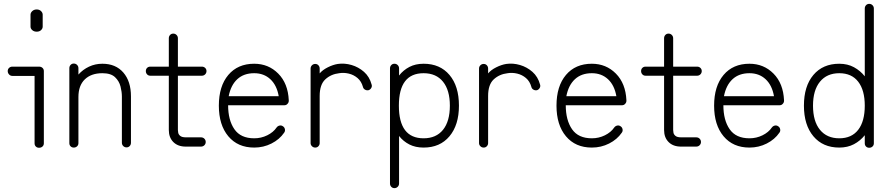

<svg xmlns="http://www.w3.org/2000/svg" viewBox="-20 -751 4619 994"><path d="M182 14Q172 14 165.5 7.5Q159 1 159 -9V-358H44Q34 -358 27 -365.5Q20 -373 20 -383Q20 -393 27 -399.5Q34 -406 44 -406H182Q193 -406 200 -399.5Q207 -393 207 -383V-9Q207 1 200 7.5Q193 14 182 14ZM170 -587Q156 -587 147 -595Q138 -603 138 -613V-675Q138 -685 147 -693.5Q156 -702 170 -702Q184 -702 192.5 -693.5Q201 -685 201 -675V-613Q201 -603 192.5 -595Q184 -587 170 -587Z M362 13Q352 13 345.5 6.5Q339 0 339 -10V-398Q339 -408 345.5 -415Q352 -422 362 -422Q372 -422 379 -415Q386 -408 386 -398V-365Q409 -391 441 -406Q473 -421 510 -421Q579 -421 618.5 -375.5Q658 -330 658 -252V-12Q658 -2 651.5 5Q645 12 635 12Q625 12 618 5Q611 -2 611 -12V-252Q611 -275 604 -303Q597 -331 575.5 -351.5Q554 -372 510 -372Q452 -372 419 -340Q386 -308 386 -249V-10Q386 0 379 6.5Q372 13 362 13Z M942 8Q901 8 877.5 -15.5Q854 -39 854 -78V-359H758Q748 -359 741.5 -366Q735 -373 735 -383Q735 -393 741.5 -399.5Q748 -406 758 -406H854V-553Q854 -563 860.5 -570Q867 -577 877 -577Q887 -577 894 -570Q901 -563 901 -553V-406H1025Q1035 -406 1042 -399.5Q1049 -393 1049 -383Q1049 -373 1042 -366Q1035 -359 1025 -359H901V-78Q901 -74 902.5 -64.5Q904 -55 913 -47.5Q922 -40 942 -40H1020Q1031 -40 1038 -33Q1045 -26 1045 -16Q1045 -6 1038 1Q1031 8 1020 8Z M1296 13Q1211 13 1162 -45.5Q1113 -104 1113 -204Q1113 -305 1162 -363Q1211 -421 1296 -421Q1370 -421 1420.5 -370Q1471 -319 1475 -232V-229Q1475 -220 1468 -213Q1462 -206 1451 -206H1161Q1161 -129 1193.5 -82Q1226 -35 1296 -35Q1332 -35 1363.5 -50.5Q1395 -66 1412 -91Q1418 -99 1427.5 -101Q1437 -103 1445 -97Q1453 -92 1455 -82Q1457 -72 1451 -64Q1427 -29 1385.5 -8Q1344 13 1296 13ZM1164 -253H1423Q1413 -310 1379.5 -341Q1346 -372 1296 -372Q1242 -372 1208.5 -341Q1175 -310 1164 -253Z M1612 13Q1602 13 1595 6Q1588 -1 1588 -10V-396Q1588 -406 1595 -413Q1602 -420 1612 -420Q1622 -420 1628.5 -413Q1635 -406 1635 -396V-371Q1650 -389 1677 -402.5Q1704 -416 1729 -420Q1764 -425 1800 -414.5Q1836 -404 1864.5 -379Q1893 -354 1904 -313Q1907 -304 1902 -295.5Q1897 -287 1888 -284Q1878 -282 1869.5 -287Q1861 -292 1859 -301Q1851 -330 1831 -347Q1811 -364 1785.5 -370Q1760 -376 1736 -372Q1693 -367 1664 -340Q1635 -313 1635 -254V-10Q1635 -1 1628.5 6Q1622 13 1612 13Z M2022 223Q2012 223 2005.5 216Q1999 209 1999 199V-397Q1999 -407 2005.5 -414Q2012 -421 2022 -421Q2032 -421 2039 -414Q2046 -407 2046 -397V-360Q2068 -388 2099.5 -404.5Q2131 -421 2173 -421Q2258 -421 2307 -363Q2356 -305 2356 -204Q2356 -104 2307 -45.5Q2258 13 2173 13Q2131 13 2099.5 -3Q2068 -19 2046 -47V199Q2046 209 2039 216Q2032 223 2022 223ZM2173 -35Q2238 -35 2273.5 -79Q2309 -123 2309 -204Q2309 -284 2273.5 -328Q2238 -372 2173 -372Q2045 -372 2045 -204Q2045 -35 2173 -35Z M2484 13Q2474 13 2467 6Q2460 -1 2460 -10V-396Q2460 -406 2467 -413Q2474 -420 2484 -420Q2494 -420 2500.5 -413Q2507 -406 2507 -396V-371Q2522 -389 2549 -402.5Q2576 -416 2601 -420Q2636 -425 2672 -414.5Q2708 -404 2736.5 -379Q2765 -354 2776 -313Q2779 -304 2774 -295.5Q2769 -287 2760 -284Q2750 -282 2741.5 -287Q2733 -292 2731 -301Q2723 -330 2703 -347Q2683 -364 2657.5 -370Q2632 -376 2608 -372Q2565 -367 2536 -340Q2507 -313 2507 -254V-10Q2507 -1 2500.5 6Q2494 13 2484 13Z M3044 13Q2959 13 2910 -45.5Q2861 -104 2861 -204Q2861 -305 2910 -363Q2959 -421 3044 -421Q3118 -421 3168.5 -370Q3219 -319 3223 -232V-229Q3223 -220 3216 -213Q3210 -206 3199 -206H2909Q2909 -129 2941.5 -82Q2974 -35 3044 -35Q3080 -35 3111.5 -50.5Q3143 -66 3160 -91Q3166 -99 3175.5 -101Q3185 -103 3193 -97Q3201 -92 3203 -82Q3205 -72 3199 -64Q3175 -29 3133.5 -8Q3092 13 3044 13ZM2912 -253H3171Q3161 -310 3127.5 -341Q3094 -372 3044 -372Q2990 -372 2956.5 -341Q2923 -310 2912 -253Z M3506 8Q3465 8 3441.5 -15.5Q3418 -39 3418 -78V-359H3322Q3312 -359 3305.5 -366Q3299 -373 3299 -383Q3299 -393 3305.5 -399.5Q3312 -406 3322 -406H3418V-553Q3418 -563 3424.5 -570Q3431 -577 3441 -577Q3451 -577 3458 -570Q3465 -563 3465 -553V-406H3589Q3599 -406 3606 -399.5Q3613 -393 3613 -383Q3613 -373 3606 -366Q3599 -359 3589 -359H3465V-78Q3465 -74 3466.5 -64.5Q3468 -55 3477 -47.5Q3486 -40 3506 -40H3584Q3595 -40 3602 -33Q3609 -26 3609 -16Q3609 -6 3602 1Q3595 8 3584 8Z M3860 13Q3775 13 3726 -45.5Q3677 -104 3677 -204Q3677 -305 3726 -363Q3775 -421 3860 -421Q3934 -421 3984.5 -370Q4035 -319 4039 -232V-229Q4039 -220 4032 -213Q4026 -206 4015 -206H3725Q3725 -129 3757.5 -82Q3790 -35 3860 -35Q3896 -35 3927.5 -50.5Q3959 -66 3976 -91Q3982 -99 3991.5 -101Q4001 -103 4009 -97Q4017 -92 4019 -82Q4021 -72 4015 -64Q3991 -29 3949.5 -8Q3908 13 3860 13ZM3728 -253H3987Q3977 -310 3943.5 -341Q3910 -372 3860 -372Q3806 -372 3772.5 -341Q3739 -310 3728 -253Z M4480 14Q4470 14 4463.5 7.5Q4457 1 4457 -9V-51Q4434 -22 4401 -4.5Q4368 13 4325 13Q4240 13 4191 -45.5Q4142 -104 4142 -204Q4142 -305 4191 -363Q4240 -421 4325 -421Q4368 -421 4401 -403Q4434 -385 4457 -356V-707Q4457 -717 4463.5 -724Q4470 -731 4480 -731Q4490 -731 4497 -724Q4504 -717 4504 -707V-9Q4504 1 4497 7.5Q4490 14 4480 14ZM4325 -35Q4389 -35 4423 -79Q4457 -123 4457 -204Q4457 -284 4423 -328Q4389 -372 4325 -372Q4261 -372 4225 -328Q4189 -284 4189 -204Q4189 -123 4225 -79Q4261 -35 4325 -35Z"/></svg>

Font: Zen Kurenaido
Style: ARC
Weight: 400
Designer: Yoshimichi Ohira
Foundry: Positype
Version: Version 1.001